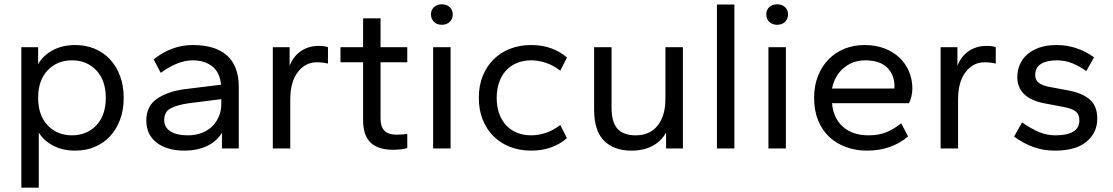

<svg xmlns="http://www.w3.org/2000/svg" viewBox="-20 -689 5164 891"><path d="M329 10Q271 10 227 -13Q183 -36 160 -74V182H79V-470H157V-391Q179 -431 224 -455.5Q269 -480 329 -480Q378 -480 419 -463Q460 -446 490 -414Q520 -382 537 -337Q554 -292 554 -235Q554 -178 537 -133Q520 -88 490 -56Q460 -24 419 -7Q378 10 329 10ZM314 -61Q383 -61 427 -107.5Q471 -154 471 -235Q471 -316 427 -362.5Q383 -409 314 -409Q245 -409 201 -362.5Q157 -316 157 -235Q157 -154 201 -107.5Q245 -61 314 -61Z M836 10Q755 10 707 -27Q659 -64 659 -130Q659 -196 707.5 -230Q756 -264 836 -275L1006 -296Q1000 -354 964.5 -381.5Q929 -409 874 -409Q806 -409 726 -351L693 -413Q730 -444 776.5 -462Q823 -480 874 -480Q980 -480 1034 -431Q1088 -382 1088 -286V0H1010V-73Q984 -31 939 -10.5Q894 10 836 10ZM851 -61Q889 -61 918.5 -73Q948 -85 967.5 -105.5Q987 -126 997 -152Q1007 -178 1007 -206V-229L857 -210Q801 -202 771.5 -186Q742 -170 742 -132Q742 -98 771 -79.5Q800 -61 851 -61Z M1246 0V-470H1324V-384Q1342 -429 1377.5 -452.5Q1413 -476 1458 -476Q1472 -476 1483.5 -474.5Q1495 -473 1502 -470V-394Q1476 -400 1450 -400Q1397 -400 1362 -354.5Q1327 -309 1327 -227V0Z M1804 6Q1734 6 1699.5 -27.5Q1665 -61 1665 -132V-400H1560V-470H1665V-604H1746V-470H1870V-400H1746V-138Q1746 -64 1819 -64Q1831 -64 1846 -65Q1861 -66 1870 -68V-2Q1859 2 1840.5 4Q1822 6 1804 6Z M1990 0V-470H2071V0ZM2030 -574Q2008 -574 1994 -587.5Q1980 -601 1980 -622Q1980 -643 1994 -656Q2008 -669 2030 -669Q2053 -669 2067 -656Q2081 -643 2081 -622Q2081 -601 2067 -587.5Q2053 -574 2030 -574Z M2445 10Q2391 10 2346.5 -7.5Q2302 -25 2270 -57Q2238 -89 2220 -134Q2202 -179 2202 -235Q2202 -291 2220 -336Q2238 -381 2270 -413Q2302 -445 2346.5 -462.5Q2391 -480 2445 -480Q2496 -480 2537.5 -465Q2579 -450 2611 -422L2580 -361Q2548 -386 2513 -397.5Q2478 -409 2445 -409Q2409 -409 2379.5 -397Q2350 -385 2329 -362.5Q2308 -340 2296.5 -307.5Q2285 -275 2285 -235Q2285 -194 2296.5 -162Q2308 -130 2329 -107.5Q2350 -85 2379.5 -73Q2409 -61 2445 -61Q2478 -61 2513 -72.5Q2548 -84 2580 -109L2611 -48Q2579 -20 2537.5 -5Q2496 10 2445 10Z M2910 10Q2829 10 2783 -36Q2737 -82 2737 -181V-470H2818V-190Q2818 -122 2845.5 -91.5Q2873 -61 2930 -61Q2996 -61 3032 -106.5Q3068 -152 3068 -230V-470H3149V0H3071V-74Q3050 -35 3009 -12.5Q2968 10 2910 10Z M3307 0V-668H3388V0Z M3546 0V-470H3627V0ZM3586 -574Q3564 -574 3550 -587.5Q3536 -601 3536 -622Q3536 -643 3550 -656Q3564 -669 3586 -669Q3609 -669 3623 -656Q3637 -643 3637 -622Q3637 -601 3623 -587.5Q3609 -574 3586 -574Z M4004 10Q3951 10 3906 -6.5Q3861 -23 3828 -54Q3795 -85 3776.5 -130.5Q3758 -176 3758 -235Q3758 -291 3776 -336.5Q3794 -382 3825.5 -414Q3857 -446 3899.5 -463Q3942 -480 3991 -480Q4043 -480 4084 -464.5Q4125 -449 4154 -421.5Q4183 -394 4198.5 -357Q4214 -320 4214 -277Q4214 -261 4209.5 -241.5Q4205 -222 4198 -210H3841Q3848 -138 3893 -99.5Q3938 -61 4011 -61Q4058 -61 4093.5 -75.5Q4129 -90 4162 -117L4194 -56Q4117 10 4004 10ZM3994 -409Q3939 -409 3896.5 -374.5Q3854 -340 3841 -278H4130Q4131 -281 4131 -288Q4131 -342 4097 -375.5Q4063 -409 3994 -409Z M4345 0V-470H4423V-384Q4441 -429 4476.5 -452.5Q4512 -476 4557 -476Q4571 -476 4582.5 -474.5Q4594 -473 4601 -470V-394Q4575 -400 4549 -400Q4496 -400 4461 -354.5Q4426 -309 4426 -227V0Z M4876 10Q4822 10 4776 -6.5Q4730 -23 4686 -55L4723 -121Q4766 -91 4802.5 -76Q4839 -61 4877 -61Q4989 -61 4989 -130Q4989 -158 4972.5 -171.5Q4956 -185 4914 -193L4829 -209Q4701 -233 4701 -332Q4701 -362 4712.5 -389Q4724 -416 4746.5 -436Q4769 -456 4803 -468Q4837 -480 4882 -480Q4933 -480 4977.5 -464.5Q5022 -449 5057 -423L5021 -359Q4991 -381 4957 -395Q4923 -409 4885 -409Q4838 -409 4811 -392.5Q4784 -376 4784 -341Q4784 -318 4800 -305Q4816 -292 4854 -285L4939 -269Q5003 -257 5037.5 -227Q5072 -197 5072 -138Q5072 -73 5022 -31.5Q4972 10 4876 10Z"/></svg>

Font: Gantari
Style: Regular
Weight: 400
Designer: Anugrah Pasau
Foundry: Lafontype
Version: Version 1.000; ttfautohint (v1.8.4)